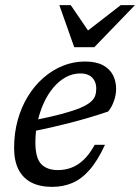

<svg xmlns="http://www.w3.org/2000/svg" viewBox="-20 -719 546 749"><path d="M293.5 -432.5Q263 -432.5 236 -417.5Q209 -402.5 187.2 -376.2Q165.5 -350 150 -315.5Q134.5 -281 126.2 -242Q118 -203 118 -163.5Q118 -103 140.5 -79.2Q163 -55.5 206 -55.5Q233.5 -55.5 258.5 -64.8Q283.5 -74 306.2 -95.5Q329 -117 349.5 -154H389.5Q360.5 -91.5 329 -55.8Q297.5 -20 261.5 -5Q225.5 10 183.5 10Q135.5 10 102.5 -7Q69.5 -24 52.2 -57.8Q35 -91.5 35 -142Q35 -199.5 49.2 -250.8Q63.5 -302 89.2 -343.8Q115 -385.5 149.8 -415.8Q184.5 -446 225.5 -462.5Q266.5 -479 311.5 -479Q355 -479 381.8 -464.5Q408.5 -450 420.8 -425.8Q433 -401.5 433 -372.5Q433 -348.5 424.2 -324.2Q415.5 -300 402 -284Q365.5 -271.5 328.2 -260.5Q291 -249.5 254 -240Q217 -230.5 180.8 -222.2Q144.5 -214 110 -207L112.5 -250Q178.5 -263 222.8 -275Q267 -287 293.5 -298.2Q320 -309.5 333.5 -321.2Q347 -333 351.2 -345.5Q355.5 -358 355.5 -373Q355.5 -391 348.5 -404.2Q341.5 -417.5 327.8 -425Q314 -432.5 293.5 -432.5ZM506.5 -699 348 -535H269.5L211.5 -699H256L329.5 -591H311.5L451 -699Z"/></svg>

Font: Newsreader 12pt
Style: Italic
Weight: 400
Italic angle: -17°
Version: Version 1.003